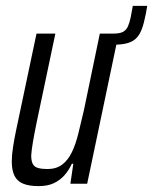

<svg xmlns="http://www.w3.org/2000/svg" viewBox="-20 -624 520 652"><path d="M317 -472 325 -510H367Q387 -510 398 -516Q409 -522 414.5 -534.5Q420 -547 424 -566L431 -604H480L475 -576Q469 -545 461.5 -525Q454 -505 442 -493.5Q430 -482 411 -477Q392 -472 361 -472ZM111 8Q78 8 58 -0.5Q38 -9 29 -27.5Q20 -46 20 -76Q20 -96 24 -123Q28 -150 35 -183L104 -510H168L104 -206Q96 -167 91.5 -140Q87 -113 86 -96Q86 -77 91.5 -67Q97 -57 109.5 -53.5Q122 -50 141 -50Q171 -50 191 -65Q211 -80 224 -107Q237 -134 246 -170.5Q255 -207 265 -250L319 -510H383L276 0H219L229 -68H224Q214 -46 199 -29Q184 -12 163 -2Q142 8 111 8Z"/></svg>

Font: Saira ExtraCondensed
Style: Italic
Weight: 400
Width: 2
Italic angle: -12°
Designer: Hector Gatti with collaboration of the Omnibus-Type team
Foundry: Omnibus-Type
Version: Version 1.101